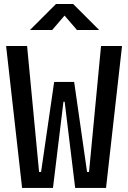

<svg xmlns="http://www.w3.org/2000/svg" viewBox="-20 -918 626 938"><path d="M87.9 0 9.8 -693.4H112.3L170.9 -78.1H180.7L244.6 -517.6H342.3L405.3 -78.1H415L473.6 -693.4H576.2L498 0H347.2L295.9 -420.9H290L238.8 0ZM126.5 -771.5 253.4 -898.4H337.4L464.4 -771.5H356L295.4 -841.8L234.9 -771.5Z"/></svg>

Font: Cascadia Code NF
Style: Regular
Weight: 400
Monospace: yes
Designer: Aaron Bell
Foundry: Saja Typeworks
Version: Version 2404.023; ttfautohint (v1.8.4)